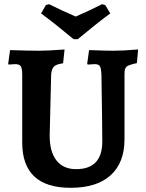

<svg xmlns="http://www.w3.org/2000/svg" viewBox="-20 -884 697 916"><path d="M86 -204V-524Q86 -557 79.5 -567.5Q73 -578 53 -578L21 -576L19 -580L28 -645Q116 -642 169 -642Q209 -642 288 -648L281 -582Q249 -578 237.5 -566.5Q226 -555 224 -528L217 -236Q217 -160 249.5 -118.5Q282 -77 343 -77Q468 -77 468 -209Q468 -272 464 -524Q463 -557 457 -567.5Q451 -578 432 -578L398 -576L396 -580L405 -645Q485 -642 521 -642Q569 -642 639 -648L633 -583Q606 -577 594 -572Q582 -567 578 -558Q574 -549 574 -531V-220Q574 -108 508 -48Q442 12 317 12Q86 12 86 -204ZM176 -820 199 -860 214 -864Q270 -836 341 -805Q396 -828 467 -864L482 -860L506 -820Q437 -769 351 -697H331Q245 -769 176 -820Z"/></svg>

Font: Alegreya
Style: Bold
Weight: 700
Designer: Juan Pablo del Peral
Foundry: Huerta Tipografica
Version: Version 2.008; ttfautohint (v1.8)